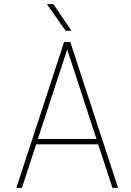

<svg xmlns="http://www.w3.org/2000/svg" viewBox="-20 -916 640 936"><path d="M458.5 -212.4H156.2L86.9 0H59.6L292.5 -710.9H322.8L555.7 0H528.3ZM164.6 -238.8H450.2L307.6 -674.8ZM328.1 -766.1H299.8L208.5 -896H240.2Z"/></svg>

Font: TypoPRO Roboto Mono
Style: Regular
Weight: 250
Designer: Google
Version: Version 2.000986; 2015; ttfautohint (v1.3)